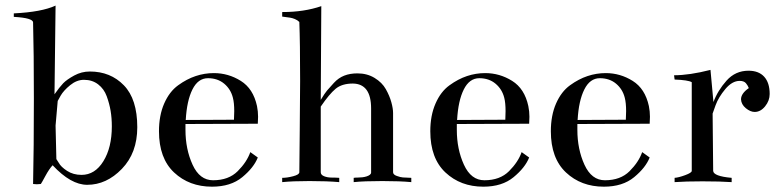

<svg xmlns="http://www.w3.org/2000/svg" viewBox="-20 -664 2840 700"><path d="M480.5 -200.2Q480.5 -106.4 424.3 -48.3Q368.2 9.8 297.9 9.8Q238.3 9.8 171.9 -61.5Q159.2 -47.9 145.5 -22.5Q131.8 2.9 128.9 6.8Q121.1 7.8 114.3 7.8L100.6 6.8Q103.5 -122.1 103.5 -304.7Q103.5 -474.6 100.6 -582Q100.6 -598.6 30.3 -602.5V-615.2Q131.8 -620.1 182.6 -643.6L178.7 -320.3Q197.3 -346.7 210.4 -360.4Q223.6 -374 250.5 -388.7Q277.3 -403.3 307.6 -403.3Q382.8 -403.3 431.6 -353Q480.5 -302.7 480.5 -200.2ZM387.7 -203.1Q387.7 -233.4 383.3 -259.8Q378.9 -286.1 369.1 -313Q359.4 -339.8 337.9 -356.4Q316.4 -373 286.1 -373Q259.8 -373 235.8 -353.5Q211.9 -334 201.2 -315.4L190.4 -295.9L182.6 -206.1L185.5 -84L194.3 -70.3Q202.1 -55.7 224.6 -41Q247.1 -26.4 277.3 -26.4Q326.2 -26.4 356.9 -76.2Q387.7 -126 387.7 -203.1Z M657.2 -226.6 833 -227.5Q834 -244.1 834 -258.8Q834 -289.1 829.1 -307.6Q821.3 -338.9 797.4 -358.9Q773.4 -378.9 738.3 -378.9Q702.1 -378.9 681.6 -337.9Q661.1 -296.9 657.2 -226.6ZM656.2 -211.9V-190.4Q656.2 -120.1 682.1 -63.5Q708 -6.8 756.8 -6.8Q813.5 -6.8 846.7 -40Q879.9 -73.2 892.6 -109.4L919.9 -89.8Q905.3 -52.7 863.3 -18.1Q821.3 16.6 752.9 16.6Q669.9 16.6 614.7 -35.2Q559.6 -86.9 559.6 -185.5Q559.6 -243.2 578.6 -286.6Q597.7 -330.1 629.4 -353Q661.1 -376 693.4 -386.7Q725.6 -397.5 759.8 -397.5Q812.5 -397.5 857.9 -369.1Q903.3 -340.8 917 -277.3Q920.9 -257.8 920.9 -238.3Q920.9 -227.5 919.9 -212.9Z M1008.8 -620.1H1009.8Q1088.9 -620.1 1151.4 -641.6L1149.4 -299.8Q1164.1 -324.2 1172.4 -334Q1180.7 -343.8 1197.3 -361.8Q1213.9 -379.9 1234.9 -388.2Q1255.9 -396.5 1283.2 -396.5Q1318.4 -396.5 1345.7 -379.9Q1373 -363.3 1386.7 -338.9Q1400.4 -314.5 1406.7 -291.5Q1413.1 -268.6 1413.1 -252Q1413.1 -222.7 1413.1 -151.9Q1413.1 -81.1 1413.1 -59.6Q1413.1 -37.1 1413.1 -36.1Q1413.1 -27.3 1426.8 -22.5Q1440.4 -17.6 1448.7 -17.1Q1457 -16.6 1479.5 -15.6V0Q1438.5 -3.9 1374 -3.9Q1306.6 -3.9 1269.5 0V-15.6Q1275.4 -16.6 1283.7 -16.6Q1292 -16.6 1300.8 -17.6Q1309.6 -18.6 1316.9 -21Q1324.2 -23.4 1328.6 -26.9Q1333 -30.3 1333 -35.2Q1333 -35.2 1333 -36.1V-268.6Q1333 -358.4 1266.6 -359.4Q1226.6 -359.4 1203.6 -340.3Q1180.7 -321.3 1149.4 -275.4V-36.1Q1149.4 -26.4 1161.6 -21.5Q1173.8 -16.6 1189 -16.6Q1204.1 -16.6 1216.8 -15.6V0Q1172.9 -3.9 1108.4 -3.9Q1046.9 -3.9 1008.8 0V-15.6Q1026.4 -15.6 1048.8 -21.5Q1071.3 -27.3 1071.3 -36.1Q1071.3 -72.3 1072.8 -187.5Q1074.2 -302.7 1074.2 -369.1Q1074.2 -508.8 1071.3 -584Q1064.5 -590.8 1054.7 -594.7Q1044.9 -598.6 1037.6 -599.6Q1030.3 -600.6 1008.8 -603.5Z M1646.5 -226.6 1822.3 -227.5Q1823.2 -244.1 1823.2 -258.8Q1823.2 -289.1 1818.4 -307.6Q1810.5 -338.9 1786.6 -358.9Q1762.7 -378.9 1727.5 -378.9Q1691.4 -378.9 1670.9 -337.9Q1650.4 -296.9 1646.5 -226.6ZM1645.5 -211.9V-190.4Q1645.5 -120.1 1671.4 -63.5Q1697.3 -6.8 1746.1 -6.8Q1802.7 -6.8 1835.9 -40Q1869.1 -73.2 1881.8 -109.4L1909.2 -89.8Q1894.5 -52.7 1852.5 -18.1Q1810.5 16.6 1742.2 16.6Q1659.2 16.6 1604 -35.2Q1548.8 -86.9 1548.8 -185.5Q1548.8 -243.2 1567.9 -286.6Q1586.9 -330.1 1618.7 -353Q1650.4 -376 1682.6 -386.7Q1714.8 -397.5 1749 -397.5Q1801.8 -397.5 1847.2 -369.1Q1892.6 -340.8 1906.2 -277.3Q1910.2 -257.8 1910.2 -238.3Q1910.2 -227.5 1909.2 -212.9Z M2085.9 -226.6 2261.7 -227.5Q2262.7 -244.1 2262.7 -258.8Q2262.7 -289.1 2257.8 -307.6Q2250 -338.9 2226.1 -358.9Q2202.1 -378.9 2167 -378.9Q2130.9 -378.9 2110.4 -337.9Q2089.8 -296.9 2085.9 -226.6ZM2085 -211.9V-190.4Q2085 -120.1 2110.8 -63.5Q2136.7 -6.8 2185.5 -6.8Q2242.2 -6.8 2275.4 -40Q2308.6 -73.2 2321.3 -109.4L2348.6 -89.8Q2334 -52.7 2292 -18.1Q2250 16.6 2181.6 16.6Q2098.6 16.6 2043.5 -35.2Q1988.3 -86.9 1988.3 -185.5Q1988.3 -243.2 2007.3 -286.6Q2026.4 -330.1 2058.1 -353Q2089.8 -376 2122.1 -386.7Q2154.3 -397.5 2188.5 -397.5Q2241.2 -397.5 2286.6 -369.1Q2332 -340.8 2345.7 -277.3Q2349.6 -257.8 2349.6 -238.3Q2349.6 -227.5 2348.6 -212.9Z M2709 -406.2Q2746.1 -406.2 2766.1 -384.3Q2786.1 -362.3 2786.1 -321.3Q2786.1 -296.9 2769.5 -276.4Q2752.9 -255.9 2731.4 -255.9Q2715.8 -255.9 2699.2 -269.5Q2682.6 -283.2 2681.6 -301.8Q2681.6 -323.2 2710 -342.8Q2707 -351.6 2699.7 -360.4Q2692.4 -369.1 2676.8 -369.1Q2649.4 -369.1 2624.5 -339.4Q2599.6 -309.6 2588.9 -280.3L2578.1 -250L2580.1 -41Q2581.1 -21.5 2647.5 -15.6V0Q2606.4 -2.9 2541 -2.9Q2479.5 -2.9 2439.5 0V-15.6Q2454.1 -16.6 2478 -25.4Q2502 -34.2 2502 -41V-364.3Q2489.3 -372.1 2439.5 -374L2437.5 -389.6Q2493.2 -389.6 2570.3 -409.2L2581.1 -292Q2596.7 -334 2628.9 -370.1Q2661.1 -406.2 2709 -406.2Z"/></svg>

Font: Bentham
Style: Regular
Weight: 400
Version: Version 002.002